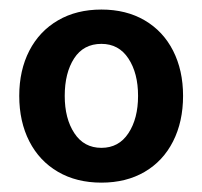

<svg xmlns="http://www.w3.org/2000/svg" viewBox="-20 -731 426 404"><path d="M20.5 -529.3Q20.5 -583 41.7 -624.3Q63 -665.5 102.1 -688.2Q141.1 -710.9 193.4 -710.9Q245.6 -710.9 284.4 -688.2Q323.2 -665.5 344.2 -624.3Q365.2 -583 365.2 -529.3Q365.2 -475.1 344.2 -433.6Q323.2 -392.1 284.4 -369.4Q245.6 -346.7 193.4 -346.7Q141.1 -346.7 102.1 -369.4Q63 -392.1 41.7 -433.6Q20.5 -475.1 20.5 -529.3ZM270.5 -529.3Q270.5 -577.1 250.2 -607.9Q230 -638.7 193.4 -638.7Q155.8 -638.7 136 -608.2Q116.2 -577.6 116.2 -529.3Q116.2 -481.4 136.5 -450.7Q156.7 -419.9 193.4 -419.9Q230 -419.9 250.2 -450.7Q270.5 -481.4 270.5 -529.3Z"/></svg>

Font: Pretendard JP SemiBold
Style: Regular
Weight: 600
Designer: Base glyphs from Inter by Rasmus Andersson; Hangeul glyphs from Noto Sans CJK(Source Han Sans) by Jang Soo-young and Kan
Foundry: Kil Hyung-jin
Version: Version 1.309